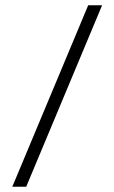

<svg xmlns="http://www.w3.org/2000/svg" viewBox="-20 -705 432 725"><path d="M26.5 0 313 -685H365.5L79 0Z"/></svg>

Font: Newsreader 36pt Medium
Style: Regular
Weight: 500
Designer: Hugues Gentile
Foundry: Production Type
Version: Version 1.003